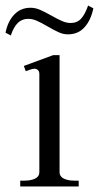

<svg xmlns="http://www.w3.org/2000/svg" viewBox="-35 -673 357 693"><path d="M-15 -555Q-7 -596 16.5 -620.5Q40 -645 75 -645Q92 -645 108.5 -638Q125 -631 150 -617Q173 -604 189 -597Q205 -590 220 -590Q243 -590 257.5 -605.5Q272 -621 283 -653L302 -643Q293 -600 270 -574.5Q247 -549 210 -549Q194 -549 178 -556Q162 -563 138 -577Q114 -591 98 -598Q82 -605 67 -605Q44 -605 29 -590Q14 -575 4 -545ZM38 -21H54Q77 -21 92 -28.5Q107 -36 107 -51V-406Q107 -416 101.5 -420.5Q96 -425 89 -425Q83 -425 72 -421Q61 -417 58 -416L51 -435L157 -474H180V-51Q180 -36 195 -28.5Q210 -21 233 -21H249V0H38Z"/></svg>

Font: Taviraj Light
Style: Regular
Weight: 300
Designer: Katatrad Team
Foundry: CadsonDemak
Version: Version 1.001